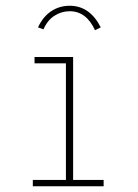

<svg xmlns="http://www.w3.org/2000/svg" viewBox="-20 -647 478 667"><path d="M94 0V-22H209V-427H100V-449H234V-22H340V0ZM131 -545 112 -552Q130 -590 158.5 -608.5Q187 -627 222 -627Q292 -627 330 -552L310 -542Q280 -608 222 -608Q194 -608 169.5 -592.5Q145 -577 131 -545Z"/></svg>

Font: Inconsolata SemiCondensed ExtraLight
Style: Regular
Weight: 200
Width: 4
Monospace: yes
Designer: Raph Levien, Cyreal, Brenton Simpson
Foundry: Raph Levien, Cyreal, Google
Version: Version 3.100; ttfautohint (v1.8.4.7-5d5b)